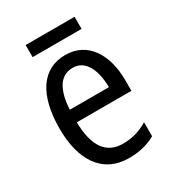

<svg xmlns="http://www.w3.org/2000/svg" viewBox="-168 -773 798 880"><g transform="rotate(-30 231.0 -333.0)"><path d="M363 -676H104V-612H363ZM238 -546C116 -546 47 -445 47 -265C47 -102 115 10 257 10C311 10 354 -1 397 -24V-98C353 -72 312 -61 265 -61C177 -61 132 -125 130 -252H419V-308C419 -444 356 -546 238 -546ZM238 -478C307 -478 337 -407 338 -318H131C137 -425 174 -478 238 -478Z"/></g></svg>

Font: Noto Sans Telugu Condensed
Style: Regular
Weight: 400
Width: 3
Designer: Jelle Bosma - Monotype Design Team
Foundry: Monotype Imaging Inc.
Version: Version 2.005